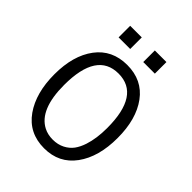

<svg xmlns="http://www.w3.org/2000/svg" viewBox="-192 -753 858 858"><g transform="rotate(45 237.5 -323.5)"><path d="M123 -580.1V-653.3H196.3V-580.1ZM278.8 -580.1V-653.3H352.1V-580.1ZM237.8 5.9Q141.6 5.9 88.4 -69.3Q36.6 -143.1 36.6 -261Q36.6 -378.9 89.6 -449.7Q142.6 -520.5 237.8 -520.5Q333 -520.5 385.5 -449.2Q438 -377.9 438 -258.8Q438 -139.6 385 -66.9Q332 5.9 237.8 5.9ZM101.1 -257.8Q101.1 -103 181.6 -61.5Q206.1 -48.8 237.8 -48.8Q269.5 -48.8 294.2 -61.5Q318.8 -74.2 333.5 -94.2Q348.1 -114.3 357.4 -142.6Q373.5 -191.9 373.5 -257.3Q373.5 -465.8 237.3 -465.8Q101.1 -465.8 101.1 -257.8Z"/></g></svg>

Font: News Cycle
Style: Regular
Weight: 500
Version: Version 0.5.2